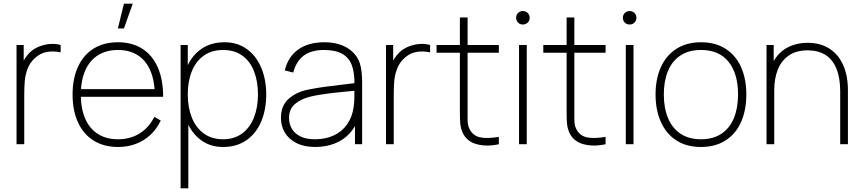

<svg xmlns="http://www.w3.org/2000/svg" viewBox="-20 -785 4695 1045"><path d="M70 -540H109V-411L96 -428Q104 -449 116.8 -468.2Q129.5 -487.5 143 -500Q164 -520.5 194.2 -532.2Q224.5 -544 255.2 -545.8Q286 -547.5 310 -540V-500Q271.5 -508.5 235.2 -502.2Q199 -496 169 -468Q142.5 -443.5 130 -410.2Q117.5 -377 114.8 -344.5Q112 -312 112 -266V0H70Z M375 -270Q375 -358 404.8 -422.2Q434.5 -486.5 490 -520.8Q545.5 -555 622 -555Q699 -555 754.2 -520Q809.5 -485 838.8 -418.2Q868 -351.5 868 -258H823V-272Q821 -349.5 797.2 -403.2Q773.5 -457 729 -485Q684.5 -513 622 -513Q558.5 -513 513 -484.2Q467.5 -455.5 443.8 -401Q420 -346.5 420 -270Q420 -193.5 443.8 -139Q467.5 -84.5 513 -55.8Q558.5 -27 622 -27Q688.5 -27 739.2 -58.2Q790 -89.5 820 -149L855 -129Q833 -83 798.5 -50.8Q764 -18.5 719.2 -1.8Q674.5 15 622 15Q546 15 490.2 -19.5Q434.5 -54 404.8 -118.2Q375 -182.5 375 -270ZM402 -300H842V-258H402ZM621.5 -630H654.5L702.5 -765H654.5Z M970 -271Q970 -354 996.8 -418.2Q1023.5 -482.5 1076 -518.8Q1128.5 -555 1202 -555Q1272.5 -555 1323.8 -517.8Q1375 -480.5 1402 -416Q1429 -351.5 1429 -271Q1429 -189 1401.8 -124Q1374.5 -59 1321.5 -22Q1268.5 15 1194 15Q1124.5 15 1073.8 -22.5Q1023 -60 996.5 -124.8Q970 -189.5 970 -271ZM963 -540H1002V-115H1005V240H963ZM1384 -271Q1384 -341.5 1363 -396.2Q1342 -451 1299.2 -482Q1256.5 -513 1194 -513Q1132.5 -513 1089.2 -482.2Q1046 -451.5 1024 -397Q1002 -342.5 1002 -271Q1002 -200.5 1024 -145.2Q1046 -90 1089.2 -58.5Q1132.5 -27 1194 -27Q1255 -27 1297.8 -58.5Q1340.5 -90 1362.2 -145.2Q1384 -200.5 1384 -271Z M1509 -143Q1509 -209 1550 -246.2Q1591 -283.5 1656 -297Q1702 -306.5 1750.2 -312.8Q1798.5 -319 1877.5 -328.5Q1902.5 -331 1924 -334L1909 -324Q1910.5 -389 1894.8 -430.5Q1879 -472 1842 -492.5Q1805 -513 1743 -513Q1675 -513 1633.8 -482.8Q1592.5 -452.5 1576 -390L1530 -402Q1548 -476.5 1603.5 -515.8Q1659 -555 1745 -555Q1819 -555 1869.2 -524.8Q1919.5 -494.5 1938 -442Q1944.5 -422.5 1947.8 -394.5Q1951 -366.5 1951 -338V0H1912V-148L1932 -147Q1917.5 -96.5 1883.8 -59.8Q1850 -23 1801.8 -4Q1753.5 15 1696 15Q1635.5 15 1593.2 -6.5Q1551 -28 1530 -63.8Q1509 -99.5 1509 -143ZM1905 -204Q1908 -225 1908.5 -247Q1909 -269 1909 -301.5V-310L1931 -293L1904 -290.5Q1828 -283.5 1770 -276.5Q1712 -269.5 1665 -258Q1618.5 -246.5 1585.8 -219.2Q1553 -192 1553 -142Q1553 -113.5 1566.8 -87.2Q1580.5 -61 1612.2 -44Q1644 -27 1694 -27Q1752 -27 1797 -48Q1842 -69 1869.8 -109Q1897.5 -149 1905 -204Z M2081 -540H2120V-411L2107 -428Q2115 -449 2127.8 -468.2Q2140.5 -487.5 2154 -500Q2175 -520.5 2205.2 -532.2Q2235.5 -544 2266.2 -545.8Q2297 -547.5 2321 -540V-500Q2282.5 -508.5 2246.2 -502.2Q2210 -496 2180 -468Q2153.5 -443.5 2141 -410.2Q2128.5 -377 2125.8 -344.5Q2123 -312 2123 -266V0H2081Z M2498 -63Q2488 -85.5 2485.5 -108.2Q2483 -131 2483 -171V-179V-690H2525V-179V-162.5Q2524.5 -130 2526.2 -113.5Q2528 -97 2536 -82Q2553.5 -47 2591.5 -38Q2629.5 -29 2695 -40V0Q2629 14.5 2574.5 -0.2Q2520 -15 2498 -63ZM2356 -540H2695V-498H2356Z M2805 -540H2847V0H2805ZM2789 -688Q2789 -698.5 2793.8 -707Q2798.5 -715.5 2807 -720.2Q2815.5 -725 2826 -725Q2836 -725 2844.5 -720.2Q2853 -715.5 2858 -707Q2863 -698.5 2863 -688Q2863 -678 2858 -669.5Q2853 -661 2844.5 -656.2Q2836 -651.5 2826 -651.5Q2815.5 -651.5 2807 -656.2Q2798.5 -661 2793.8 -669.5Q2789 -678 2789 -688Z M3079 -63Q3069 -85.5 3066.5 -108.2Q3064 -131 3064 -171V-179V-690H3106V-179V-162.5Q3105.5 -130 3107.2 -113.5Q3109 -97 3117 -82Q3134.5 -47 3172.5 -38Q3210.5 -29 3276 -40V0Q3210 14.5 3155.5 -0.2Q3101 -15 3079 -63ZM2937 -540H3276V-498H2937Z M3386 -540H3428V0H3386ZM3370 -688Q3370 -698.5 3374.8 -707Q3379.5 -715.5 3388 -720.2Q3396.5 -725 3407 -725Q3417 -725 3425.5 -720.2Q3434 -715.5 3439 -707Q3444 -698.5 3444 -688Q3444 -678 3439 -669.5Q3434 -661 3425.5 -656.2Q3417 -651.5 3407 -651.5Q3396.5 -651.5 3388 -656.2Q3379.5 -661 3374.8 -669.5Q3370 -678 3370 -688Z M3548 -271Q3548 -356 3577.2 -420.2Q3606.5 -484.5 3662.2 -519.8Q3718 -555 3795 -555Q3874 -555 3929.5 -519.2Q3985 -483.5 4013.5 -419.5Q4042 -355.5 4042 -271Q4042 -185 4013.2 -120.5Q3984.5 -56 3928.8 -20.5Q3873 15 3795 15Q3716.5 15 3661 -21Q3605.5 -57 3576.8 -121.8Q3548 -186.5 3548 -271ZM3997 -271Q3997 -384 3945.5 -448.5Q3894 -513 3795 -513Q3728 -513 3682.8 -482.5Q3637.5 -452 3615.2 -397.8Q3593 -343.5 3593 -271Q3593 -197 3616 -142Q3639 -87 3684.2 -57Q3729.5 -27 3795 -27Q3861.5 -27 3906.8 -57.2Q3952 -87.5 3974.5 -142.5Q3997 -197.5 3997 -271Z M4376 -511Q4313 -511 4272.2 -482.2Q4231.5 -453.5 4212.8 -404.8Q4194 -356 4194 -295L4155 -294Q4155 -382.5 4184.5 -440.5Q4214 -498.5 4263.8 -525.2Q4313.5 -552 4376 -552Q4444 -552 4493.2 -521Q4542.5 -490 4568.8 -431.8Q4595 -373.5 4595 -294V0H4553V-286Q4553 -362 4532.2 -412Q4511.5 -462 4472 -486.5Q4432.5 -511 4376 -511ZM4152 -540H4191V-430H4194V0H4152Z"/></svg>

Font: Tap Sans
Style: Regular
Weight: 400
Designer: Tap Payments
Foundry: Tap Payments
Version: Version 1.001;Glyphs 3.1.2 (3151)